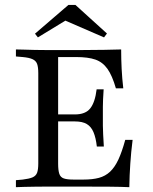

<svg xmlns="http://www.w3.org/2000/svg" viewBox="-20 -776 634 796"><path d="M171 -2.4Q147.6 -2.4 124.2 -2Q100.8 -1.6 80.6 -1.2Q60.5 -0.8 46 0V-29L74.2 -31.5Q100.8 -34.7 114.9 -40.7Q129 -46.8 133.9 -60.1Q138.7 -73.4 138.7 -98.4V-472.6Q138.7 -497.6 133.9 -510.9Q129 -524.2 114.9 -530.6Q100.8 -537.1 74.2 -539.5L46 -541.9V-571Q60.5 -571 80.6 -570.2Q100.8 -569.4 124.2 -569Q147.6 -568.5 171 -568.5H180.6H318.5Q374.2 -568.5 413.7 -569.4Q453.2 -570.2 482.3 -571Q482.3 -530.6 484.3 -490.7Q486.3 -450.8 491.1 -409.7H460.5Q445.2 -462.9 425.4 -490.7Q405.6 -518.5 375.4 -529Q345.2 -539.5 296 -539.5H221V-97.6Q221 -70.2 225.8 -55.6Q230.6 -41.1 244.4 -36.3Q258.1 -31.5 284.7 -31.5H325.8Q363.7 -31.5 390.3 -38.7Q416.9 -46 436.3 -64.1Q455.6 -82.3 470.6 -114.1Q485.5 -146 499.2 -196H529.8Q523.4 -146 520.2 -97.6Q516.9 -49.2 516.1 0Q482.3 -1.6 434.3 -2Q386.3 -2.4 320.2 -2.4H180.6ZM194.4 -272.6V-301.6H363.7V-272.6ZM381.5 -168.5Q377.4 -204.8 367.7 -227.8Q358.1 -250.8 339.9 -261.7Q321.8 -272.6 290.3 -272.6V-301.6Q334.7 -301.6 354.4 -327Q374.2 -352.4 380.6 -405.6H409.7Q406.5 -358.9 406.5 -333.5Q406.5 -308.1 406.5 -287.1Q406.5 -271 406.5 -254.8Q406.5 -238.7 407.7 -218.1Q408.9 -197.6 410.5 -168.5ZM137.1 -621 125 -636.3 263.7 -755.6H292.7L423.4 -637.1L411.3 -621L223.4 -702.4L277.4 -706.5Z"/></svg>

Font: Playfair 5pt SemiExpanded Light
Style: Regular
Weight: 400
Version: Version 2.203